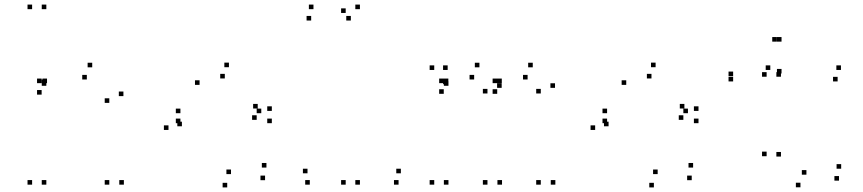

<svg xmlns="http://www.w3.org/2000/svg" viewBox="-20 -795 3760 837"><path d="M182 -428V-448H162V-428ZM182 -755V-775H162V-755ZM120 -755V-775H100V-755ZM120 10V-10H100V10ZM182 10V-10H162V10ZM182 -421V-441H162V-421ZM518 -376V-396H498V-376ZM382 -501.5V-521.5H362V-501.5ZM185 -432.5V-452.5H165V-432.5ZM161.5 -432.5V-452.5H141.5V-432.5ZM161.5 -382.5V-402.5H141.5V-382.5ZM358.5 -448.5V-468.5H338.5V-448.5ZM456.5 -346.5V-366.5H436.5V-346.5ZM456.5 10V-10H436.5V10ZM520 10V-10H500V10Z M960 -453V-473H940V-453ZM1103.5 -322V-342H1083.5V-322ZM1099 -272.5V-292.5H1079V-272.5ZM1119 -301.5V-321.5H1099V-301.5ZM766.5 -301.5V-321.5H746.5V-301.5ZM766.5 -258V-278H746.5V-258ZM1165 -258V-278H1145V-258ZM1165 -311.5V-331.5H1145V-311.5ZM978 -502V-522H958V-502ZM714.5 -228.5V-248.5H694.5V-228.5ZM970.5 22V2H950.5V22ZM1135.5 -9.5V-29.5H1115.5V-9.5ZM1141.5 -64.5V-84.5H1121.5V-64.5ZM987 -36V-56H967V-36ZM773 -244.5V-264.5H753V-244.5ZM850 -425V-445H830V-425Z M1549 -755V-775H1529V-755ZM1346.5 -755V-775H1326.5V-755ZM1336.5 -705.5V-725.5H1316.5V-705.5ZM1509.5 -705.5V-725.5H1489.5V-705.5ZM1487 -738.5V-758.5H1467V-738.5ZM1487 10V-10H1467V10ZM1549 10V-10H1529V10ZM1717.5 10V-10H1697.5V10ZM1727.5 -39.5V-59.5H1707.5V-39.5ZM1320.5 -39.5V-59.5H1300.5V-39.5ZM1330.5 10V-10H1310.5V10Z M1931.5 -428V-448H1911.5V-428ZM1931.5 -490V-510H1911.5V-490ZM1873 -490V-510H1853V-490ZM1873 10V-10H1853V10ZM1935 10V-10H1915V10ZM1935 -421V-441H1915V-421ZM2167 -412V-432H2147V-412ZM2070 -501.5V-521.5H2050V-501.5ZM1934.5 -432.5V-452.5H1914.5V-432.5ZM1914.5 -432.5V-452.5H1894.5V-432.5ZM1914.5 -386V-406H1894.5V-386ZM2047 -448.5V-468.5H2027V-448.5ZM2105 -387.5V-407.5H2085V-387.5ZM2105 10V-10H2085V10ZM2168.5 10V-10H2148.5V10ZM2399.5 -412V-432H2379.5V-412ZM2302.5 -501.5V-521.5H2282.5V-501.5ZM2167.5 -432.5V-452.5H2147.5V-432.5ZM2147.5 -432.5V-452.5H2127.5V-432.5ZM2147.5 -386V-406H2127.5V-386ZM2280 -448.5V-468.5H2260V-448.5ZM2337.5 -387.5V-407.5H2317.5V-387.5ZM2337.5 10V-10H2317.5V10ZM2401 10V-10H2381V10Z M2820 -453V-473H2800V-453ZM2963.5 -322V-342H2943.5V-322ZM2959 -272.5V-292.5H2939V-272.5ZM2979 -301.5V-321.5H2959V-301.5ZM2626.5 -301.5V-321.5H2606.5V-301.5ZM2626.5 -258V-278H2606.5V-258ZM3025 -258V-278H3005V-258ZM3025 -311.5V-331.5H3005V-311.5ZM2838 -502V-522H2818V-502ZM2574.5 -228.5V-248.5H2554.5V-228.5ZM2830.5 22V2H2810.5V22ZM2995.5 -9.5V-29.5H2975.5V-9.5ZM3001.5 -64.5V-84.5H2981.5V-64.5ZM2847 -36V-56H2827V-36ZM2633 -244.5V-264.5H2613V-244.5ZM2710 -425V-445H2690V-425Z M3322 -114V-134H3302V-114ZM3469.5 21.5V1.5H3449.5V21.5ZM3637.5 -7.5V-27.5H3617.5V-7.5ZM3647 -59.5V-79.5H3627V-59.5ZM3495.5 -33.5V-53.5H3475.5V-33.5ZM3384.5 -112.5V-132.5H3364.5V-112.5ZM3384.5 -460.5V-480.5H3364.5V-460.5ZM3322 -460.5V-480.5H3302V-460.5ZM3387 -474.5V-494.5H3367V-474.5ZM3387 -613.5V-633.5H3367V-613.5ZM3366.5 -613.5V-633.5H3346.5V-613.5ZM3176 -463V-483H3156V-463ZM3176 -440V-460H3156V-440ZM3631.5 -440V-460H3611.5V-440ZM3646 -490V-510H3626V-490ZM3338 -490V-510H3318V-490Z"/></svg>

Font: Monaspace Argon Dots Var
Style: Regular
Weight: 400
Designer: Riley Cran and the Lettermatic Team
Version: Version 1.100 (Monaspace Argon Dots)